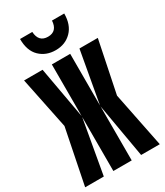

<svg xmlns="http://www.w3.org/2000/svg" viewBox="-228 -1024 956 1114"><g transform="rotate(-30 249.5 -467.0)"><path d="M398 -934H316Q312 -864 250 -864Q188 -864 184 -934H102Q102 -855 144 -814.5Q186 -774 250 -774Q315 -774 356.5 -816.5Q398 -859 398 -934ZM124 0 188 -362V0H311V-362L374 0H499L425 -368L496 -714H373L311 -368V-714H188V-368L126 -714H2L73 -368L-1 0Z"/></g></svg>

Font: Noto Sans Mono UI Condensed ExtraBold
Style: Regular
Weight: 800
Width: 3
Designer: Monotype Design team
Foundry: Monotype Imaging Inc.
Version: 1.000